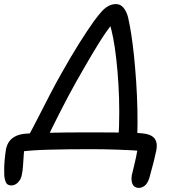

<svg xmlns="http://www.w3.org/2000/svg" viewBox="-70 -728 841 937"><path d="M508 -49Q512 -113 512 -181.5Q512 -250 508 -316Q504 -382 497.5 -439.5Q491 -497 482.5 -541.5Q474 -586 465 -611L481 -616Q447 -573 415 -521.5Q383 -470 353.5 -419Q324 -368 299 -324Q282 -293 261.5 -255Q241 -217 220.5 -176Q200 -135 181.5 -98Q163 -61 150 -34L61 -50Q89 -101 117.5 -157Q146 -213 174 -267Q202 -321 227 -365Q274 -449 315.5 -515Q357 -581 390 -627Q408 -651 424 -669.5Q440 -688 458 -698Q476 -708 496 -708Q512 -708 524 -698.5Q536 -689 545 -671Q554 -653 558 -629Q564 -603 571 -558Q578 -513 584 -454.5Q590 -396 594.5 -330Q599 -264 600.5 -195.5Q602 -127 600 -63ZM608 189Q586 189 577.5 172Q569 155 573 128Q577 112 582.5 89Q588 66 593.5 41Q599 16 602 -3L626 9Q606 7 575.5 5.5Q545 4 508 2.5Q471 1 434.5 0.5Q398 0 369 0Q258 0 169.5 2.5Q81 5 30 12L53 -33Q48 -3 46 25.5Q44 54 42.5 78.5Q41 103 37 122Q34 140 26 152Q18 164 7.5 170.5Q-3 177 -16 177Q-26 177 -33 172Q-40 167 -43.5 156.5Q-47 146 -49 132Q-49 123 -49.5 102.5Q-50 82 -47.5 55Q-45 28 -41 1Q-36 -23 -24 -39Q-12 -55 8.5 -64.5Q29 -74 59 -76Q74 -77 101 -78Q128 -79 167 -80Q206 -81 257.5 -81.5Q309 -82 370 -82Q432 -82 484.5 -81.5Q537 -81 574.5 -80Q612 -79 626 -77Q655 -74 671 -64Q687 -54 692.5 -36Q698 -18 692 10Q686 37 679.5 63.5Q673 90 667 110Q661 130 659 140Q650 168 636 178.5Q622 189 608 189Z"/></svg>

Font: Shantell Sans
Style: Italic
Weight: 400
Italic angle: -11°
Designer: Stephen Nixon, Anya Danilova, Shantell Martin
Foundry: Arrow Type
Version: Version 1.011;[c5ecc13dd]